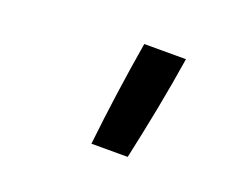

<svg xmlns="http://www.w3.org/2000/svg" viewBox="-64 -890 728 567"><g transform="rotate(20 300.0 -607.0)"><path d="M260 -442Q269 -524 280.5 -606.5Q292 -689 306 -772H437Q424 -689 408 -606.5Q392 -524 374 -442Z"/></g></svg>

Font: Iosevka SS04 Extended Oblique
Style: Bold
Weight: 700
Width: 7
Italic angle: -9°
Monospace: yes
Designer: Belleve Invis
Foundry: Belleve Invis
Version: Version 19.0.0; ttfautohint (v1.8.4)